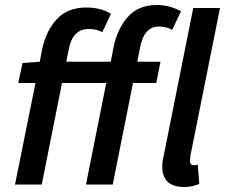

<svg xmlns="http://www.w3.org/2000/svg" viewBox="-20 -738 900 768"><path d="M324 0 405 -406H228L147 0H40L122 -406H53L70 -486L139 -491L148 -538Q163 -613 206.5 -660.5Q250 -708 325 -708Q382 -708 424 -683L389 -609Q368 -622 334 -622Q271 -622 255 -541L245 -491H423L434 -548Q449 -623 491.5 -670.5Q534 -718 607 -718Q635 -718 659.5 -711Q684 -704 704 -693L669 -619Q659 -624 645.5 -628Q632 -632 616 -632Q557 -632 541 -551L529 -491H622L605 -406H512L431 0ZM718 10Q671 10 650 -11.5Q629 -33 629 -70Q629 -92 636 -121L753 -706H860L742 -117Q741 -109 740.5 -104Q740 -99 740 -94Q740 -77 756 -77Q759 -77 762 -77.5Q765 -78 771 -79L777 -2Q764 3 749.5 6.5Q735 10 718 10Z"/></svg>

Font: Source Sans 3 Semibold
Style: Italic
Weight: 600
Italic angle: -11°
Designer: Paul D. Hunt
Foundry: Adobe
Version: Version 3.052;hotconv 1.1.0;makeotfexe 2.6.0